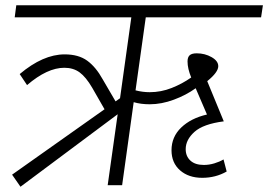

<svg xmlns="http://www.w3.org/2000/svg" viewBox="-20 -705 1021 731"><path d="M496 -361Q523 -354 550 -354Q593 -354 633.5 -370Q674 -386 708 -410Q694 -444 694 -471Q694 -487 702 -494.5Q710 -502 729 -502Q760 -502 785.5 -487.5Q811 -473 811 -453Q811 -430 769 -396L832 -243Q754 -233 720.5 -203Q687 -173 687 -137Q687 -110 705 -93.5Q723 -77 756 -77Q776 -77 796 -83Q816 -89 831 -98L843 -52Q801 -28 750 -28Q698 -28 665.5 -56.5Q633 -85 633 -133Q633 -184 670 -219.5Q707 -255 768 -269L725 -369Q689 -343 642 -325.5Q595 -308 550 -308Q516 -308 489 -316L445 0H390L428 -270L58 6L26 -40L378 -289L331 -371Q307 -412 283 -429.5Q259 -447 225 -447Q160 -447 83 -381L55 -423Q144 -498 226 -498Q279 -498 312 -474Q345 -450 371 -403L420 -319L437 -331L480 -639H36L42 -685H981L974 -639H535Z"/></svg>

Font: FiraGO Light
Style: Italic
Weight: 300
Italic angle: -8°
Designer: bBox Type GmbH
Foundry: bBox Type GmbH
Version: Version 1.001